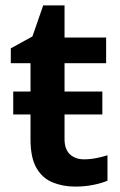

<svg xmlns="http://www.w3.org/2000/svg" viewBox="-20 -681 446 711"><path d="M29 -257V-342H93V-447H20V-502L100 -546L140 -661H219V-542H373V-447H219V-342H359V-257H219V-166Q219 -128 239 -109.5Q259 -91 291 -91Q314 -91 336.5 -95.5Q359 -100 378 -106V-12Q358 -3 326 3.5Q294 10 259 10Q213 10 175 -5.5Q137 -21 115 -59Q93 -97 93 -165V-257Z"/></svg>

Font: Noto Sans SemiBold
Style: Regular
Weight: 600
Designer: Monotype Design Team
Foundry: Monotype Imaging Inc.
Version: Version 2.007